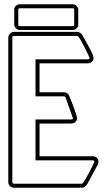

<svg xmlns="http://www.w3.org/2000/svg" viewBox="-20 -883 518 903"><path d="M66 -766Q66 -760 73 -760H323Q329 -760 329 -766V-838Q329 -844 323 -844H73Q66 -844 66 -838ZM147 -129V-321H314Q316 -321 319.5 -322Q323 -323 323 -326Q323 -327 318 -341.5Q313 -356 306.5 -373.5Q300 -391 294.5 -406.5Q289 -422 288 -425Q286 -430 280 -430H147V-604H393Q401 -604 401 -611Q401 -612 393.5 -628.5Q386 -645 376 -664Q366 -683 357 -698.5Q348 -714 344 -714H46Q38 -714 38 -706V-27Q38 -19 46 -19H365Q369 -19 378.5 -34.5Q388 -50 398 -69Q408 -88 416 -104.5Q424 -121 424 -122Q424 -129 417 -129ZM443 -122Q443 -114 439 -109H440L388 -13V-14Q385 -9 378 -4.5Q371 0 365 0H46Q35 0 27 -8Q19 -16 19 -27V-706Q19 -717 27 -725Q35 -733 46 -733H344Q350 -733 357 -728.5Q364 -724 367 -719Q371 -711 379.5 -696Q388 -681 397 -664.5Q406 -648 413 -633Q420 -618 420 -611Q420 -600 412 -592.5Q404 -585 393 -585H166V-449H280Q299 -449 306 -431Q309 -424 315 -409Q321 -394 327 -377.5Q333 -361 337.5 -347Q342 -333 342 -327Q342 -315 333.5 -308.5Q325 -302 314 -302H166V-148H417Q428 -148 435.5 -140.5Q443 -133 443 -122ZM47 -838Q47 -848 55 -855.5Q63 -863 73 -863H323Q332 -863 340 -855Q348 -847 348 -838V-766Q348 -757 340 -749.5Q332 -742 323 -742H73Q64 -742 55.5 -749.5Q47 -757 47 -766Z"/></svg>

Font: RonaldsonGothicLicht
Style: Regular
Weight: 400
Designer: Mr. Robertson for MacKellar, Smiths & Jordan Co. Philadelphia
Foundry: CAT-Fonts Peter Wiegel
Version: 1.000